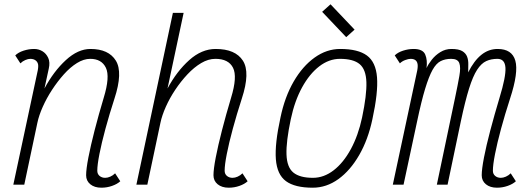

<svg xmlns="http://www.w3.org/2000/svg" viewBox="-20 -860 2440 894"><path d="M516 -53 540 -16Q526 -3 502 5.5Q478 14 452 14Q420 14 400.5 -2Q381 -18 381 -44Q381 -72 391.5 -126.5Q402 -181 420.5 -253Q439 -325 463 -405Q493 -503 473 -544.5Q453 -586 400 -586Q370 -586 338.5 -566.5Q307 -547 277.5 -514Q248 -481 222.5 -442Q197 -403 179 -362.5Q161 -322 154 -288L93 0H42L156 -533Q157 -538 157.5 -543.5Q158 -549 158 -553Q158 -568 148 -577Q138 -586 121 -586Q111 -586 98 -580.5Q85 -575 75 -565L51 -602Q65 -616 89.5 -624Q114 -632 139 -632Q160 -632 177.5 -621.5Q195 -611 204.5 -590.5Q214 -570 207 -540L187 -448Q230 -528 286.5 -580Q343 -632 401 -632Q486 -632 519.5 -577.5Q553 -523 513 -401Q489 -327 471 -260.5Q453 -194 443 -143Q433 -92 433 -65Q433 -50 443.5 -41Q454 -32 470 -32Q481 -32 493.5 -37.5Q506 -43 516 -53Z M1109 -53 1133 -16Q1119 -3 1095 5.5Q1071 14 1045 14Q1013 14 993.5 -2Q974 -18 974 -44Q974 -72 984.5 -126.5Q995 -181 1013.5 -253Q1032 -325 1056 -405Q1086 -503 1065 -544.5Q1044 -586 983 -586Q950 -586 917 -566.5Q884 -547 853 -514Q822 -481 796 -442Q770 -403 752 -362.5Q734 -322 727 -288L666 0H615L785 -800H835L760 -448Q803 -528 861 -580Q919 -632 984 -632Q1076 -632 1111 -577.5Q1146 -523 1106 -401Q1082 -327 1064 -260.5Q1046 -194 1036 -143Q1026 -92 1026 -65Q1026 -50 1036.5 -41Q1047 -32 1063 -32Q1074 -32 1086.5 -37.5Q1099 -43 1109 -53Z M1436 14Q1353 14 1311.5 -16.5Q1270 -47 1264.5 -118.5Q1259 -190 1286 -313Q1306 -409 1347.5 -480.5Q1389 -552 1445 -592Q1501 -632 1564 -632Q1647 -632 1688.5 -601.5Q1730 -571 1735.5 -500Q1741 -429 1714 -305Q1694 -210 1652.5 -138Q1611 -66 1555.5 -26Q1500 14 1436 14ZM1437 -32Q1488 -32 1533.5 -67Q1579 -102 1613.5 -165.5Q1648 -229 1666 -313Q1688 -418 1686 -477.5Q1684 -537 1654.5 -561.5Q1625 -586 1563 -586Q1512 -586 1466.5 -551Q1421 -516 1386.5 -453Q1352 -390 1334 -305Q1312 -201 1314 -141Q1316 -81 1346 -56.5Q1376 -32 1437 -32ZM1592 -687 1480 -805 1519 -840 1631 -722Z M2294 14Q2262 14 2242.5 -2Q2223 -18 2223 -44Q2223 -72 2233.5 -126.5Q2244 -181 2263 -253Q2282 -325 2306 -405Q2336 -503 2333.5 -544.5Q2331 -586 2296 -586Q2267 -586 2244 -575.5Q2221 -565 2201.5 -535Q2182 -505 2164 -447.5Q2146 -390 2126 -296L2064 0H2014L2099 -405Q2112 -467 2119 -507Q2126 -547 2118.5 -566.5Q2111 -586 2081 -586Q2053 -586 2032 -575.5Q2011 -565 1994 -534.5Q1977 -504 1959.5 -446.5Q1942 -389 1922 -294L1859 0H1809L1923 -533Q1924 -538 1924.5 -543.5Q1925 -549 1925 -553Q1925 -586 1892 -586Q1882 -586 1867 -580.5Q1852 -575 1842 -565L1818 -602Q1832 -616 1856.5 -624Q1881 -632 1906 -632Q1949 -632 1960 -606Q1971 -580 1966 -543Q1974 -561 1990.5 -582Q2007 -603 2030.5 -617.5Q2054 -632 2082 -632Q2116 -632 2132.5 -622Q2149 -612 2155 -596Q2161 -580 2160.5 -560.5Q2160 -541 2160 -523Q2187 -577 2221 -604.5Q2255 -632 2297 -632Q2364 -632 2379.5 -577.5Q2395 -523 2355 -401Q2331 -327 2313 -260.5Q2295 -194 2285 -143Q2275 -92 2275 -65Q2275 -50 2285.5 -41Q2296 -32 2312 -32Q2323 -32 2335.5 -37.5Q2348 -43 2358 -53L2382 -16Q2368 -3 2344 5.5Q2320 14 2294 14Z"/></svg>

Font: Victor Mono Thin
Style: Italic
Weight: 100
Italic angle: -12°
Monospace: yes
Designer: Rune Bjørnerås
Version: Version 1.561;gftools[0.9.30]